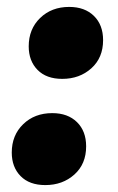

<svg xmlns="http://www.w3.org/2000/svg" viewBox="-20 -520 341 555"><path d="M160 -292Q114 -292 88.5 -318Q63 -344 63 -386Q63 -436 96 -468Q129 -500 180 -500Q225 -500 251.5 -474Q278 -448 278 -404Q278 -353 244 -322.5Q210 -292 160 -292ZM111 15Q65 15 39.5 -11Q14 -37 14 -79Q14 -129 47 -161Q80 -193 131 -193Q176 -193 202.5 -167Q229 -141 229 -97Q229 -46 195 -15.5Q161 15 111 15Z"/></svg>

Font: Bitter Thin Black
Style: Italic
Weight: 900
Italic angle: -9°
Version: Version 3.020